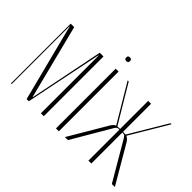

<svg xmlns="http://www.w3.org/2000/svg" viewBox="-108 -863 1125 1125"><g transform="rotate(45 455.0 -300.5)"><path d="M322 0H298V-479H296L198 0H180L65 -449L58 -479H56V0H50V-495H79L196 -34H198L291 -495H322Z M420 -586Q420 -601 435 -601Q451 -601 451 -586Q451 -570 435 -570Q420 -570 420 -586ZM447 -495V0H423V-495Z M745 -240Q740 -248 735 -253Q730 -258 719 -258H715V-1H691V-258H687Q676 -258 671 -253Q666 -248 661 -240L521 -1H496L634 -235Q646 -255 661 -261L521 -496H530L669 -263H679L691 -264V-496H715V-264L728 -263H737L876 -496H885L745 -261Q760 -256 773 -235L910 -1H885Z"/></g></svg>

Font: Moniqa Thin Display
Style: Regular
Weight: 100
Designer: Rajesh Rajput
Foundry: Rajesh Rajput
Version: Version 1.000